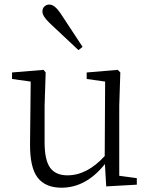

<svg xmlns="http://www.w3.org/2000/svg" viewBox="-20 -831 680 864"><path d="M351.6 -620.1 333 -605.5Q276.4 -659.2 205.1 -725.6Q170.9 -757.8 170.9 -778.3Q170.9 -793.9 180.2 -802.2Q189.5 -810.5 202.1 -810.5Q225.6 -810.5 252 -771.5Q326.2 -658.2 351.6 -620.1ZM516.6 -40 595.7 -29.3V0L458 7.8L452.1 -92.8Q367.2 13.7 256.8 13.7Q184.6 13.7 149.4 -31.7Q114.3 -77.1 115.2 -183.6L118.2 -463.9L34.2 -475.6V-504.9L175.8 -516.6L185.5 -504.9L180.7 -355.5V-190.4Q180.7 -110.4 205.6 -76.2Q230.5 -42 283.2 -42Q372.1 -42 451.2 -128.9L453.1 -463.9L370.1 -475.6V-504.9L509.8 -516.6L521.5 -504.9L516.6 -355.5Z"/></svg>

Font: GenYoMin TW TTF Light
Style: Regular
Weight: 300
Version: Version 1.300